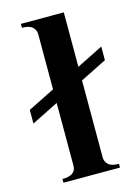

<svg xmlns="http://www.w3.org/2000/svg" viewBox="-117 -835 646 899"><g transform="rotate(-15 206.0 -385.0)"><path d="M12 -370 142 -435V-703Q142 -722 127 -736.5Q112 -751 76 -751V-770H284V-506L412 -570V-504L284 -440V-66Q284 -47 299 -32.5Q314 -18 350 -18V0H76V-18Q142 -18 142 -65V-369L12 -304Z"/></g></svg>

Font: Uncial Antiqua
Style: Regular
Weight: 400
Designer: Astigmatic (AOETI)
Foundry: Astigmatic (AOETI)
Version: Version 1.000